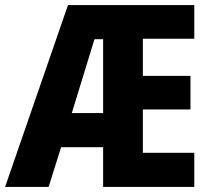

<svg xmlns="http://www.w3.org/2000/svg" viewBox="-23 -734 828 754"><path d="M740 0H382V-156H217L168 0H-3L244 -714H740V-582H538V-436H725V-304H538V-134H740ZM259 -290H382V-580H348Z"/></svg>

Font: Noto Sans Devanagari Condensed ExtraBold
Style: Regular
Weight: 800
Width: 3
Designer: Jelle Bosma - Monotype Design Team
Foundry: Monotype Imaging Inc.
Version: Version 2.004; ttfautohint (v1.8.4.7-5d5b)